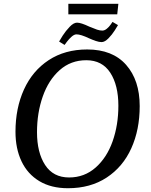

<svg xmlns="http://www.w3.org/2000/svg" viewBox="-20 -982 798 1017"><path d="M62 -284Q62 -409 107 -508Q152 -607 238 -663.5Q324 -720 442 -720Q576 -720 648 -638.5Q720 -557 720 -420Q720 -295 675.5 -196.5Q631 -98 545 -41.5Q459 15 340 15Q251 15 188.5 -22.5Q126 -60 94 -127.5Q62 -195 62 -284ZM607 -422Q607 -531 564 -597Q521 -663 437 -663Q355 -663 296 -610.5Q237 -558 206.5 -471Q176 -384 176 -282Q176 -174 219 -108Q262 -42 346 -42Q427 -42 486.5 -94.5Q546 -147 576.5 -233.5Q607 -320 607 -422ZM388 -862Q409 -862 453 -841Q479 -830 494 -825Q509 -820 522 -820Q534 -820 546 -830Q558 -840 566 -851.5Q574 -863 576 -866L605 -849Q601 -842 587.5 -820.5Q574 -799 554.5 -779Q535 -759 518 -759Q505 -759 487.5 -765Q470 -771 452 -779Q408 -800 385 -800Q373 -800 359 -787.5Q345 -775 335 -761.5Q325 -748 322 -744L293 -762Q297 -770 312.5 -794Q328 -818 349 -840Q370 -862 388 -862ZM342 -962H607L601 -906H342Z"/></svg>

Font: Andada Pro Medium
Style: Italic
Weight: 500
Italic angle: -7°
Designer: Carolina Giovagnoli
Foundry: Huerta Tipografica
Version: Version 3.005; ttfautohint (v1.8.4)